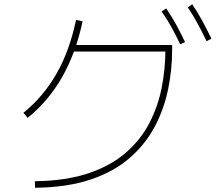

<svg xmlns="http://www.w3.org/2000/svg" viewBox="-20 -867 1040 909"><path d="M146 22 145 -9Q293 -11 398.5 -46.5Q504 -82 575 -143.5Q646 -205 687 -284Q728 -363 745.5 -452Q763 -541 763 -631L772 -623H320V-654H795V-631Q795 -538 776 -445Q757 -352 713.5 -269Q670 -186 595.5 -120.5Q521 -55 410.5 -17.5Q300 20 146 22ZM111 -309 91 -333Q186 -410 248 -519Q310 -628 340 -773L371 -766Q308 -468 111 -309ZM833 -657Q814 -698 792.5 -737Q771 -776 745 -813L767 -827Q793 -789 815 -748.5Q837 -708 856 -668ZM958 -672Q938 -714 916 -754.5Q894 -795 869 -832L890 -847Q917 -807 939 -766Q961 -725 981 -684Z"/></svg>

Font: Murecho Thin ExtraLight
Style: Regular
Weight: 250
Version: Version 1.010